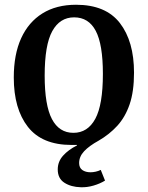

<svg xmlns="http://www.w3.org/2000/svg" viewBox="-20 -601 622 808"><path d="M395 -9Q355 13 334 35.5Q313 58 313 85Q313 105 326.5 114.5Q340 124 361 124Q371 124 382.5 121.5Q394 119 404 114L422 159Q401 172 373.5 180Q346 188 320 187Q279 186 251 168Q223 150 223 112Q223 79 245.5 54Q268 29 304 11V9Q299 9 293 9Q287 9 281 9Q157 9 97.5 -67Q38 -143 38 -275Q38 -372 69 -440Q100 -508 158.5 -544.5Q217 -581 300 -581Q425 -581 484.5 -504Q544 -427 544 -295Q544 -216 525.5 -162Q507 -108 473.5 -71.5Q440 -35 395 -9ZM168 -283Q168 -158 198.5 -100Q229 -42 289 -42Q349 -42 381 -101Q413 -160 413 -290Q413 -414 383 -471Q353 -528 292 -528Q232 -528 200 -470Q168 -412 168 -283Z"/></svg>

Font: Rasa SemiBold
Style: Regular
Weight: 600
Designer: Anna Giedrys (Yrsa+Rasa design), David Brezina (Yrsa art-direction, Rasa art-direction, design)
Foundry: Rosetta Type Foundry
Version: Version 2.004